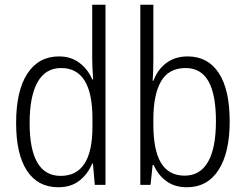

<svg xmlns="http://www.w3.org/2000/svg" viewBox="-20 -780 1036 810"><path d="M48 -261Q48 -397 95.5 -469.5Q143 -542 229 -542Q279 -542 315 -515Q351 -488 369 -445H373Q369 -503 369 -532V-760H425V0H380L372 -90H369Q350 -45 314.5 -17.5Q279 10 226 10Q140 10 94 -59.5Q48 -129 48 -261ZM370 -245V-280Q370 -493 238 -493Q172 -493 138.5 -433.5Q105 -374 105 -261Q105 -38 236 -38Q370 -38 370 -245Z M627 -531Q627 -477 624 -439H627Q645 -487 682 -514.5Q719 -542 772 -542Q857 -542 903 -472Q949 -402 949 -268Q949 -136 902 -63Q855 10 768 10Q718 10 683 -15Q648 -40 628 -84H624L615 0H572V-760H627ZM627 -276V-254Q627 -146 659.5 -92.5Q692 -39 759 -39Q824 -39 857.5 -97Q891 -155 891 -269Q891 -381 859.5 -437Q828 -493 763 -493Q692 -493 659.5 -437Q627 -381 627 -276Z"/></svg>

Font: Noto Sans Display Light Narrow
Style: Regular
Weight: 300
Width: 4
Designer: Monotype Design team
Foundry: Monotype Imaging Inc.
Version: Version 1.000